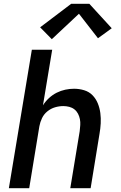

<svg xmlns="http://www.w3.org/2000/svg" viewBox="-20 -999 640 1019"><path d="M27 0 149 -735H257L208 -440Q221 -461 240 -478.5Q259 -496 281 -507Q303 -518 326.5 -523Q350 -528 373 -528Q401 -528 427 -520Q453 -512 471 -493.5Q489 -475 499 -450.5Q509 -426 512.5 -399Q516 -372 514.5 -344Q513 -316 508 -288L461 0H353L403 -303Q405 -319 406 -335.5Q407 -352 404 -367Q401 -382 394 -395.5Q387 -409 375 -418.5Q363 -428 347.5 -432Q332 -436 316 -436Q294 -436 272 -429.5Q250 -423 231.5 -408Q213 -393 203 -372Q193 -351 189 -329L135 0ZM255 -791 193 -854 358 -979H454L573 -849L500 -796L399 -926Z"/></svg>

Font: Iosevka SS04 Semibold Extended
Style: Italic
Weight: 600
Width: 7
Italic angle: -9°
Monospace: yes
Designer: Belleve Invis
Foundry: Belleve Invis
Version: Version 19.0.0; ttfautohint (v1.8.4)